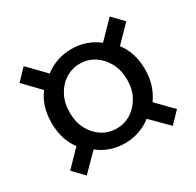

<svg xmlns="http://www.w3.org/2000/svg" viewBox="-117 -754 789 771"><g transform="rotate(-30 277.5 -368.5)"><path d="M78 -115 30 -165 101 -238Q61 -291 61 -368Q61 -445 101 -498L30 -572L78 -622L154 -544Q208 -586 278 -586Q347 -586 401 -544L477 -622L525 -572L453 -498Q473 -473 483.5 -440Q494 -407 494 -368Q494 -329 483.5 -296.5Q473 -264 454 -238L525 -165L477 -115L400 -192Q375 -172 343 -161Q311 -150 278 -150Q207 -150 154 -192ZM278 -218Q314 -218 344 -237Q374 -256 392.5 -289.5Q411 -323 411 -368Q411 -412 392.5 -446Q374 -480 344 -499Q314 -518 278 -518Q241 -518 211 -499Q181 -480 163 -446Q145 -412 145 -368Q145 -323 163 -289.5Q181 -256 211 -237Q241 -218 278 -218Z"/></g></svg>

Font: Noto Sans JP Thin
Style: Regular
Weight: 400
Version: Version 2.004-H2;hotconv 1.0.118;makeotfexe 2.5.65603